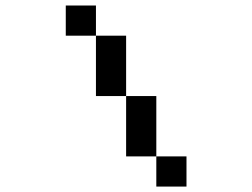

<svg xmlns="http://www.w3.org/2000/svg" viewBox="-20 -687 929 707"><path d="M555.6 -111.1V-333.3H444.4V-555.6H333.3V-666.7H222.2V-555.6H333.3V-333.3H444.4V-111.1ZM555.6 -111.1V0H666.7V-111.1Z"/></svg>

Font: linjaSipiki
Style: Regular
Weight: 500
Foundry: Made with Bits'n'Picas by Kreative Software
Version: Version 1.3